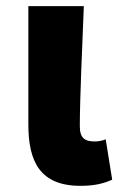

<svg xmlns="http://www.w3.org/2000/svg" viewBox="-20 -589 390 623"><path d="M241 14C291 14 319 5 344 -6L323 -137C312 -132 297 -130 288 -130C255 -130 239 -141 239 -179C239 -269 247 -439 252 -569H72V-185C72 -66 109 14 241 14Z"/></svg>

Font: ChiuKong Gothic MN Heavy
Style: Regular
Weight: 900
Designer: Ryoko NISHIZUKA 西塚涼子 (kana, bopomofo & ideographs); Paul D. Hunt (Latin, Greek & Cyrillic); Sandoll Communications 산돌커뮤니
Foundry: Adobe
Version: Version 1.300